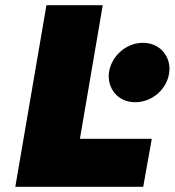

<svg xmlns="http://www.w3.org/2000/svg" viewBox="-20 -720 673 740"><path d="M159 -700 39 0H532L565 -185H288L376 -700ZM400 -441C392 -380 434 -326 501 -326C568 -326 624 -378 632 -439C641 -500 598 -555 531 -555C465 -555 409 -503 400 -441Z"/></svg>

Font: Jost* Black
Style: Italic
Weight: 900
Italic angle: -10°
Version: Version 3.7